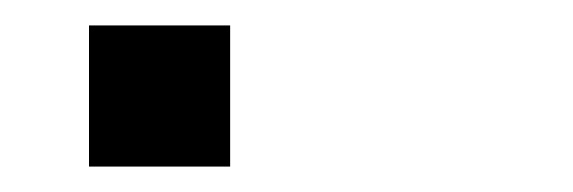

<svg xmlns="http://www.w3.org/2000/svg" viewBox="-20 -131 451 151"><path d="M50 0V-111H161V0Z"/></svg>

Font: Orbit
Style: Regular
Weight: 400
Designer: Sooun Cho
Foundry: JAMO
Version: Version 1.000; ttfautohint (v1.8.4.7-5d5b);gftools[0.9.29]